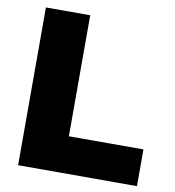

<svg xmlns="http://www.w3.org/2000/svg" viewBox="-82 -803 797 875"><g transform="rotate(10 317.0 -365.0)"><path d="M60 0V-730H265V-170H610V0Z"/></g></svg>

Font: M PLUS 2 Thin Black
Style: Regular
Weight: 900
Version: Version 1.001